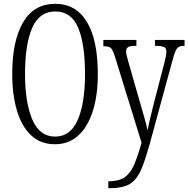

<svg xmlns="http://www.w3.org/2000/svg" viewBox="-20 -745 986 1005"><path d="M268 10Q193 10 143.5 -36Q94 -82 69 -165Q44 -248 44 -359Q44 -530 100.5 -627.5Q157 -725 269 -725Q378 -725 435 -630Q492 -535 492 -358Q492 -245 465.5 -162.5Q439 -80 389 -35Q339 10 268 10ZM268 -30Q349 -30 387 -117.5Q425 -205 425 -358Q425 -513 389.5 -599Q354 -685 269 -685Q186 -685 148.5 -599Q111 -513 111 -358Q111 -207 149.5 -118.5Q188 -30 268 -30ZM547 204Q601 204 631.5 183.5Q662 163 681.5 118.5Q701 74 721 2L582 -447Q571 -484 560.5 -493.5Q550 -503 523 -503H521V-536H694V-505H691Q660 -505 650 -498Q640 -491 640 -477Q640 -466 644.5 -448.5Q649 -431 656 -407L707 -229Q723 -174 735 -132Q747 -90 752 -63Q764 -120 785 -203L839 -411Q844 -430 847.5 -446.5Q851 -463 851 -475Q851 -491 841 -497.5Q831 -504 801 -505H791V-536H946V-505H942Q926 -505 916 -499.5Q906 -494 898.5 -477.5Q891 -461 882 -426L763 11Q743 82 725.5 127Q708 172 685.5 196.5Q663 221 631 230.5Q599 240 552 240H547Z"/></svg>

Font: Noto Serif ExtraCondensed Light
Style: Regular
Weight: 300
Width: 2
Designer: Monotype Design Team
Foundry: Monotype Imaging Inc.
Version: Version 2.014; ttfautohint (v1.8.4.7-5d5b)